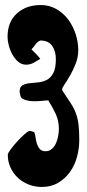

<svg xmlns="http://www.w3.org/2000/svg" viewBox="-20 -743 345 763"><path d="M142 -723Q176 -723 204 -707Q232 -691 251 -665.5Q270 -640 280.5 -608Q291 -576 291 -544Q291 -516 281 -490.5Q271 -465 259 -444Q247 -423 237 -408.5Q227 -394 227 -388L228 -383Q248 -353 261 -333Q274 -313 281.5 -293Q289 -273 292 -248.5Q295 -224 295 -186Q295 -153 286 -119.5Q277 -86 258 -59.5Q239 -33 211 -16.5Q183 0 146 0Q119 0 94.5 -9.5Q70 -19 51.5 -36Q33 -53 22 -76.5Q11 -100 11 -128Q11 -134 22.5 -149.5Q34 -165 49 -181.5Q64 -198 78.5 -210.5Q93 -223 99 -223Q101 -223 107 -221Q113 -219 116 -218Q120 -209 121.5 -196Q123 -183 127 -171Q131 -159 138.5 -150.5Q146 -142 161 -142Q176 -142 186.5 -151.5Q197 -161 203 -175Q209 -189 211.5 -204Q214 -219 214 -231Q214 -263 201.5 -290Q189 -317 172 -344Q163 -344 144.5 -342Q126 -340 107.5 -341Q89 -342 74.5 -348Q60 -354 60 -369Q58 -375 58 -378Q58 -397 68.5 -403.5Q79 -410 95 -412Q111 -414 130 -415.5Q149 -417 165 -425Q181 -433 191.5 -452Q202 -471 202 -508Q202 -539 187.5 -560.5Q173 -582 140 -582Q128 -577 121 -566.5Q114 -556 105 -547Q114 -538 123 -529Q132 -520 140 -509Q127 -501 113.5 -493.5Q100 -486 84 -486Q66 -486 52.5 -497.5Q39 -509 29.5 -526Q20 -543 15 -562Q10 -581 10 -596Q10 -656 47 -689.5Q84 -723 142 -723Z"/></svg>

Font: Reclame
Style: Regular
Weight: 400
Designer: Peter Wiegel
Foundry: Peter Wiegel
Version: Version 1.000